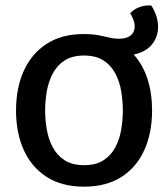

<svg xmlns="http://www.w3.org/2000/svg" viewBox="-20 -686 630 719"><path d="M40 -272Q40 -356.5 69.2 -421Q98.5 -485.5 155 -522Q211.5 -558.5 293.5 -558.5Q325.5 -558.5 348 -554.2Q370.5 -550 388.5 -545.5Q406.5 -541 426 -541Q454 -541 469.2 -553.2Q484.5 -565.5 484.5 -586.5Q484.5 -599 479.2 -612.5Q474 -626 467.5 -636.5Q480 -650.5 500.8 -658.8Q521.5 -667 546 -665.5Q555 -654 563.5 -631.5Q572 -609 572 -584.5Q572 -549.5 550.2 -521Q528.5 -492.5 481 -481.5Q515.5 -443 532.5 -389.8Q549.5 -336.5 549.5 -272.5Q549.5 -188 520.2 -123.5Q491 -59 434.2 -23Q377.5 13 294.5 13Q211.5 13 154.8 -23.5Q98 -60 69 -124.2Q40 -188.5 40 -272ZM149 -272.5Q149 -238.5 155 -202.5Q161 -166.5 176.8 -136Q192.5 -105.5 221 -86.5Q249.5 -67.5 295 -67.5Q340 -67.5 368.5 -86.5Q397 -105.5 412.8 -136Q428.5 -166.5 434.2 -202.5Q440 -238.5 440 -272.5Q440 -306.5 434.2 -342.5Q428.5 -378.5 412.8 -409.2Q397 -440 368.5 -459Q340 -478 295 -478Q249.5 -478 221 -459Q192.5 -440 176.8 -409.2Q161 -378.5 155 -342.5Q149 -306.5 149 -272.5Z"/></svg>

Font: Signika SC
Style: Regular
Weight: 400
Designer: Anna Giedryś
Foundry: Anna Giedryś
Version: Version 2.000; ttfautohint (v1.8.3) -l 8 -r 50 -G 200 -x 9 -